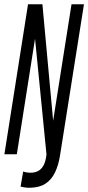

<svg xmlns="http://www.w3.org/2000/svg" viewBox="-28 -720 411 896"><path d="M-7.5 0 102.8 -700H169.9L220 -156.5L305.7 -700H363.8L252.2 5Q244.9 51.3 228.6 84.9Q212.3 118.6 184.4 136.9Q156.5 155.3 112.2 156.2Q104.9 156.2 97.6 155.9Q90.2 155.5 83 154Q75.8 152.4 68 150.8L80.1 80.5Q88.3 83.3 97 84.7Q105.8 86.1 113.9 86.1Q134.5 86.1 149.9 78Q165.3 70 175.4 51.4Q185.5 32.8 188.9 0.7L135.5 -539.5L50.5 0Z"/></svg>

Font: Georama ExtraCondensed Thin
Style: Italic
Weight: 100
Width: 2
Italic angle: -9°
Designer: Jean-Baptiste Levee
Foundry: Production Type
Version: Version 1.001